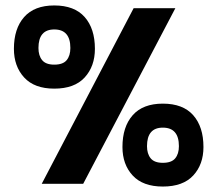

<svg xmlns="http://www.w3.org/2000/svg" viewBox="-20 -674 797 704"><path d="M179 -349Q106 -349 68.5 -390Q31 -431 31 -495Q31 -569 68.5 -611.5Q106 -654 179 -654Q253 -654 290.5 -611.5Q328 -569 328 -495Q328 -431 290.5 -390Q253 -349 179 -349ZM133 0 470 -644H623L285 0ZM179 -437Q211 -437 224.5 -453.5Q238 -470 238 -498Q238 -566 179 -566Q121 -566 121 -498Q121 -470 134.5 -453.5Q148 -437 179 -437ZM577 10Q504 10 466.5 -30.5Q429 -71 429 -135Q429 -209 466.5 -251.5Q504 -294 577 -294Q651 -294 688.5 -251.5Q726 -209 726 -135Q726 -71 688.5 -30.5Q651 10 577 10ZM577 -77Q609 -77 622.5 -93.5Q636 -110 636 -138Q636 -206 577 -206Q519 -206 519 -138Q519 -110 532.5 -93.5Q546 -77 577 -77Z"/></svg>

Font: Kanit SemiBold
Style: Regular
Weight: 600
Designer: Katatrad Team
Foundry: CadsonDemak
Version: Version 2.000; ttfautohint (v1.8.3)